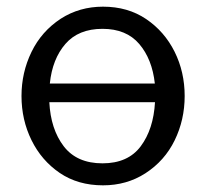

<svg xmlns="http://www.w3.org/2000/svg" viewBox="-20 -546 615 576"><path d="M289 10Q214 10 159.2 -27.2Q104.5 -64.5 74.5 -125.5Q44.5 -186.5 44.5 -258Q44.5 -328.5 74.5 -390.2Q104.5 -452 162.5 -490Q218.5 -526 289 -526Q363.5 -526 418.5 -488.8Q473.5 -451.5 503.8 -390.8Q534 -330 534 -258Q534 -186.5 504 -125Q474 -63.5 416 -26Q360 10 289 10ZM444.5 -295.5Q436.5 -368.5 397.8 -414Q359 -459.5 287.5 -459.5Q215.5 -459.5 176.2 -414.2Q137 -369 129.5 -295.5ZM287.5 -56Q364 -56 402.2 -107.2Q440.5 -158.5 445 -239.5H128Q132 -158.5 171.2 -107.2Q210.5 -56 287.5 -56Z"/></svg>

Font: Acari Sans
Style: Regular
Weight: 400
Designer: Alfredo Marco Pradil and Stefan Peev (font) & Cristiano Sobral (main changes)
Foundry: Alfredo Marco Pradil and Stefan Peev (font) & Cristiano Sobral (main changes)
Version: Version 1.063; ttfautohint (v1.8.3)